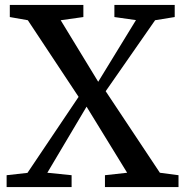

<svg xmlns="http://www.w3.org/2000/svg" viewBox="-20 -763 754 783"><path d="M92 -58 300.5 -368 93.5 -680.5 20 -693.5V-743H320V-693.5L227.5 -680.5L380.5 -429.5L534.5 -681L446.5 -693.5V-743H692.5V-693.5L612.5 -680.5L411 -391L632 -58.5L708 -48.5V0H408V-48.5L498.5 -58.5L333 -328L173 -58.5L272 -48.5V0H7V-48.5Z"/></svg>

Font: Merriweather 28pt Medium
Style: Regular
Weight: 500
Version: Version 2.100